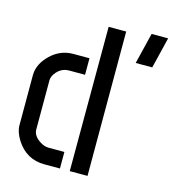

<svg xmlns="http://www.w3.org/2000/svg" viewBox="-106 -799 802 887"><g transform="rotate(15 294.5 -355.0)"><path d="M473.6 -561.5 509.8 -710H588.9L552.7 -561.5ZM29.3 -144.5V-385.7Q30.3 -438.5 77.1 -483.4Q123 -527.3 184.6 -527.3H261.7V-448.2H185.5Q145.5 -448.2 120.1 -412.1Q109.4 -395.5 109.4 -380.9V-146.5Q109.4 -115.2 144.5 -92.8Q165 -79.1 186.5 -79.1H261.7V0H187.5Q100.6 0 52.7 -75.2Q29.3 -112.3 29.3 -144.5ZM308.6 0 309.6 -690.4H393.6V0Z"/></g></svg>

Font: Post No Bills Jaffna SemiBold
Style: Regular
Weight: 600
Designer: Kosala Senevirathne, Siva Puranthara, Lasantha Premarathna, Tharique Azeez
Foundry: Mooniak
Version: Version 1.220 ; ttfautohint (v1.6)